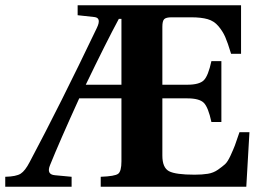

<svg xmlns="http://www.w3.org/2000/svg" viewBox="-97 -712 996 732"><path d="M-77 0V-38Q-35 -39 -18 -50Q-1 -61 16 -94Q132 -312 272 -605Q291 -644 263 -647L199 -654V-692H822V-507H784Q771 -550 761.5 -571.5Q752 -593 735.5 -612.5Q719 -632 694.5 -639Q670 -646 632 -646H557Q536 -646 529 -639Q522 -632 522 -610V-389H617Q663 -389 680 -406Q697 -423 709 -479H747V-247H709Q697 -303 680 -320Q663 -337 617 -337H522V-119Q522 -73 547 -59.5Q572 -46 645 -46Q674 -46 695.5 -49.5Q717 -53 734 -65Q751 -77 761 -86Q771 -95 782 -119Q793 -143 798.5 -157.5Q804 -172 816 -208H854L842 0H287V-38Q341 -40 353.5 -49.5Q366 -59 366 -97V-337H205Q129 -170 94 -83Q79 -47 112 -44L176 -38V0ZM230 -389H366V-640H356Q308 -551 230 -389Z"/></svg>

Font: Heuristica
Style: Bold
Weight: 700
Version: Version 1.0.2